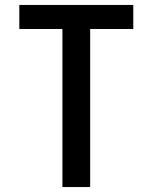

<svg xmlns="http://www.w3.org/2000/svg" viewBox="-20 -755 616 775"><path d="M232 0H344V-638H518V-735H58V-638H232Z"/></svg>

Font: Iosevka Sparkle Semibold
Style: Regular
Weight: 600
Designer: Belleve Invis
Foundry: Belleve Invis
Version: Version 4.5.0; ttfautohint (v1.8.3)